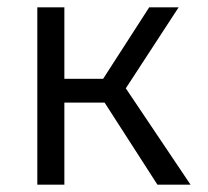

<svg xmlns="http://www.w3.org/2000/svg" viewBox="-20 -505 568 525"><path d="M82 0V-485H156V-289.5H262L388 -485H468.5L324 -263.5L501 0H410.5L266 -224.5H156V0Z"/></svg>

Font: Geologica ExtraLight
Style: Regular
Weight: 200
Designer: Sindre Bremnes, Frode Helland
Foundry: Monokrom Skriftforlag AS
Version: Version 1.010; ttfautohint (v1.8.4.7-5d5b);gftools[0.9.28]